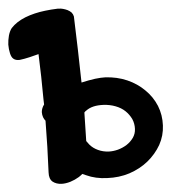

<svg xmlns="http://www.w3.org/2000/svg" viewBox="-30 -461 415 456"><path d="M270.5 -116.7Q261.7 -109.9 250 -105.5Q238.8 -101.6 228.5 -101.1Q214.4 -100.6 202.6 -105Q190.4 -109.4 182.1 -117.7Q178.2 -121.6 174.8 -126Q172.9 -159.7 170.4 -193.8Q172.4 -196.8 175.3 -198.7Q189 -210.9 215.8 -211.9Q231 -212.4 244.6 -208.5Q258.3 -204.6 268.1 -196.8Q277.8 -189 284.2 -178.2Q290 -167.5 290.5 -154.8Q291 -143.1 285.2 -133.3Q279.3 -123.5 270.5 -116.7ZM315.4 -246.1Q296.9 -261.7 272.5 -270Q247.6 -278.3 219.7 -277.3Q210.4 -276.9 195.8 -273.9Q180.7 -270.5 164.1 -265.1H163.6Q155.3 -343.3 145.5 -421.9Q144 -427.2 140.1 -431.2Q136.2 -434.6 130.4 -437Q125 -439 119.6 -439.9Q114.3 -440.9 109.9 -440.4H106.9Q91.3 -438.5 77.1 -435.5Q51.3 -430.2 30.3 -419.9Q9.3 -409.2 -2 -394.5Q-6.8 -387.2 -8.8 -376.5Q-10.7 -365.7 -10.3 -355Q-9.3 -343.8 -6.3 -334.5Q-3.4 -325.2 1.5 -321.8Q7.3 -317.4 17.1 -318.8Q26.9 -320.8 40.5 -325.2Q53.2 -329.6 61.5 -332.5Q68.4 -278.8 73.2 -225.6L74.7 -212.9Q69.3 -204.1 69.3 -194.8Q69.8 -188 72.3 -182.6Q74.7 -177.7 78.1 -174.3Q83 -112.8 85.4 -51.3Q85.9 -36.1 94.7 -29.8Q103.5 -23.9 116.2 -24.4Q126 -24.9 137.2 -29.3Q147.9 -33.7 157.2 -40.5Q161.6 -43.9 165.5 -47.9L174.3 -44.9Q197.3 -36.6 224.6 -38.1Q252.9 -39.1 277.3 -49.3Q302.2 -60.1 319.8 -77.1Q337.9 -94.7 348.1 -116.7Q357.9 -138.7 356.9 -163.1Q356 -188 345.2 -209.5Q334 -231 315.4 -246.1Z"/></svg>

Font: Gochi Hand Cyrillic
Style: Regular
Weight: 400
Designer: Juan Pablo del Peral; Denis Ignatov
Foundry: Juan Pablo del Peral; Denis Ignatov
Version: Version 1.00 June 29, 2018, initial release